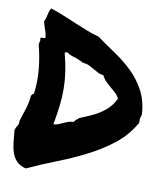

<svg xmlns="http://www.w3.org/2000/svg" viewBox="-83 -797 755 875"><g transform="rotate(10 294.5 -359.0)"><path d="M95.7 10.7Q67.4 3.9 52.2 -12.2Q37.1 -28.3 29.8 -50.3Q22.5 -72.3 20 -98.6Q17.6 -125 14.6 -153.3Q18.6 -166 24.9 -174.8Q31.2 -183.6 30.3 -199.2Q41 -230.5 49.8 -259.8Q58.6 -289.1 61.5 -320.3Q67.4 -329.1 73.2 -332Q81.1 -387.7 75.2 -446.3Q69.3 -504.9 55.7 -554.7Q56.6 -565.4 58.6 -570.8Q60.5 -576.2 58.6 -580.1Q56.6 -588.9 64.5 -588.9Q72.3 -588.9 80.1 -588.9Q80.1 -606.4 73.7 -623.5Q67.4 -640.6 61.5 -663.1Q69.3 -680.7 72.3 -697.3Q75.2 -713.9 83 -727.5Q114.3 -717.8 144.5 -705.1Q174.8 -692.4 204.1 -680.2Q233.4 -668 261.7 -656.7Q290 -645.5 317.4 -638.7Q359.4 -608.4 403.8 -578.6Q448.2 -548.8 484.9 -513.2Q521.5 -477.5 545.9 -431.6Q570.3 -385.7 574.2 -323.2Q572.3 -317.4 571.3 -313.5Q570.3 -309.6 569.3 -305.7Q568.4 -301.8 568.4 -296.9Q568.4 -292 568.4 -283.2Q533.2 -221.7 479.5 -179.7Q425.8 -137.7 362.3 -105.5Q298.8 -73.2 230 -46.4Q161.1 -19.5 95.7 10.7ZM191.4 -543Q182.6 -543 178.7 -539.1Q190.4 -495.1 196.3 -456.1Q202.1 -417 202.6 -377.9Q203.1 -338.9 198.2 -297.9Q193.4 -256.8 184.6 -209Q197.3 -210 207 -213.9Q216.8 -217.8 227.1 -222.7Q237.3 -227.5 248.5 -231.4Q259.8 -235.4 274.4 -236.3Q278.3 -244.1 284.7 -248.5Q291 -252.9 295.9 -257.8Q320.3 -267.6 344.7 -278.3Q369.1 -289.1 389.6 -302.7Q410.2 -316.4 426.8 -334Q443.4 -351.6 454.1 -376Q446.3 -390.6 435.1 -400.9Q423.8 -411.1 411.6 -421.4Q399.4 -431.6 388.2 -442.9Q377 -454.1 370.1 -468.8Q354.5 -470.7 342.8 -477.1Q331.1 -483.4 320.3 -489.7Q309.6 -496.1 297.4 -502Q285.2 -507.8 268.6 -508.8Q243.2 -522.5 222.7 -527.8Q202.1 -533.2 191.4 -543Z"/></g></svg>

Font: Permanent Marker
Style: Regular
Weight: 400
Designer: Font Diner, Inc
Foundry: Font Diner, Inc
Version: Version 1.001